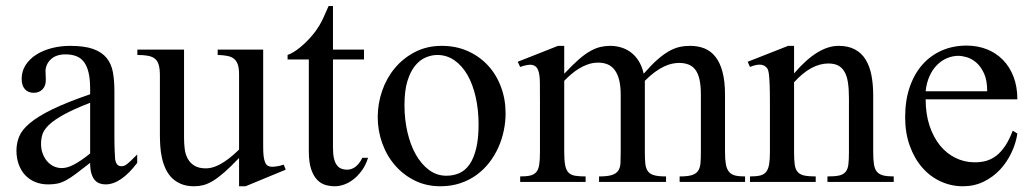

<svg xmlns="http://www.w3.org/2000/svg" viewBox="-20 -615 3487 649"><path d="M443.8 -64.5Q388.7 8.3 336.9 8.3Q326.2 8.3 316.7 4.9Q307.1 1.5 300 -6.8Q293 -15.1 288.8 -29.1Q284.7 -43 284.7 -64.5Q255.4 -41.5 236.1 -27.1Q216.8 -12.7 201.9 -4.9Q187 2.9 173.6 5.6Q160.2 8.3 142.6 8.3Q118.7 8.3 99.1 0.2Q79.6 -7.8 65.4 -22.7Q51.3 -37.6 43.5 -58.8Q35.6 -80.1 35.6 -106Q35.6 -130.9 44.7 -153.3Q53.7 -175.8 80.6 -198.5Q107.4 -221.2 156.2 -245.1Q205.1 -269 284.7 -296.4V-314.9Q284.7 -347.2 279.5 -369.1Q274.4 -391.1 264.2 -405Q253.9 -418.9 238.3 -425Q222.7 -431.2 201.2 -431.2Q170.4 -431.2 152.8 -415.3Q135.3 -399.4 133.8 -376.5L134.8 -347.2Q135.7 -326.2 124.3 -313.7Q112.8 -301.3 94.2 -301.3Q74.7 -301.3 64 -313.7Q53.2 -326.2 53.2 -348.1Q53.2 -374.5 66.7 -395.3Q80.1 -416 102.8 -430.4Q125.5 -444.8 155 -452.4Q184.6 -460 216.8 -460Q265.1 -460 294.7 -449.5Q324.2 -439 340.3 -419.2Q356.4 -399.4 361.6 -371.1Q366.7 -342.8 366.7 -307.6V-155.3Q366.7 -124 367.7 -104Q368.7 -84 369.1 -77.1Q371.6 -64 376.5 -58.6Q381.3 -53.2 390.6 -53.2Q395 -53.2 398.9 -54.4Q402.8 -55.7 408.2 -59.6Q413.6 -63.5 421.9 -71.3Q430.2 -79.1 443.8 -92.8ZM284.7 -267.6Q228 -245.6 195.1 -227.3Q162.1 -209 145 -192.4Q127.9 -175.8 123.3 -160.4Q118.7 -145 118.7 -128.9Q118.7 -111.3 124 -96.7Q129.4 -82 138.4 -71Q147.5 -60.1 159.9 -53.7Q172.4 -47.4 186.5 -46.9Q205.6 -45.9 229.7 -58.6Q253.9 -71.3 284.7 -96.2Z M810.1 14.6H788.1V-81.1Q759.8 -51.3 738.5 -32.7Q717.3 -14.2 700 -3.7Q682.6 6.8 667.5 10.7Q652.3 14.6 636.2 14.6Q610.4 14.6 591.6 6.6Q572.8 -1.5 559.8 -14.9Q546.9 -28.3 539.1 -45.9Q531.2 -63.5 527.1 -82.8Q522.9 -102.1 521.7 -122.1Q520.5 -142.1 520.5 -159.7V-359.9Q520.5 -381.8 516.6 -395.5Q512.7 -409.2 503.7 -416.5Q494.6 -423.8 480 -426.5Q465.3 -429.2 444.3 -429.2V-447.3H602.1V-147.9Q602.1 -128.9 604.5 -110.6Q606.9 -92.3 615 -77.9Q623 -63.5 637.7 -54.7Q652.3 -45.9 676.3 -45.9Q686 -45.9 697.5 -48.8Q709 -51.8 722.9 -59.1Q736.8 -66.4 752.9 -78.6Q769 -90.8 788.1 -109.4V-363.8Q788.1 -384.3 783.9 -396.7Q779.8 -409.2 771 -416.3Q762.2 -423.3 748.5 -426Q734.9 -428.7 715.8 -429.2V-447.3H869.6V-118.7Q869.6 -98.6 871.3 -85.7Q873 -72.8 876.7 -64.9Q880.4 -57.1 886.2 -54.2Q892.1 -51.3 899.9 -51.3Q906.7 -51.3 917.5 -53Q928.2 -54.7 939 -58.6L945.8 -41.5Z M1224.1 -81.5Q1216.3 -56.6 1203.1 -38.6Q1189.9 -20.5 1174.8 -8.8Q1159.7 2.9 1143.3 8.8Q1127 14.6 1112.3 14.6Q1096.2 14.6 1080.6 10.3Q1064.9 5.9 1052.2 -7.1Q1039.6 -20 1031.7 -43.2Q1023.9 -66.4 1023.9 -104V-414.1H952.1V-429.2Q972.2 -436.5 994.4 -454.8Q1016.6 -473.1 1035.6 -495.6Q1042.5 -503.9 1047.9 -511.2Q1053.2 -518.6 1059.6 -529.1Q1065.9 -539.6 1073.2 -555.2Q1080.6 -570.8 1090.8 -594.7H1105.5V-447.3H1210.4V-414.1H1105.5V-115.7Q1105.5 -93.8 1108.9 -79.6Q1112.3 -65.4 1118.4 -57.1Q1124.5 -48.8 1132.6 -45.4Q1140.6 -42 1149.9 -41.5Q1168 -40.5 1181.9 -51.5Q1195.8 -62.5 1204.6 -81.5Z M1689 -231.9Q1689 -203.1 1682.9 -173.6Q1676.8 -144 1664.6 -116.7Q1652.3 -89.4 1633.8 -65.4Q1615.2 -41.5 1590.8 -23.7Q1566.4 -5.9 1535.6 4.4Q1504.9 14.6 1468.3 14.6Q1421.4 14.6 1382.6 -4.4Q1343.8 -23.4 1315.7 -55.7Q1287.6 -87.9 1272.2 -130.4Q1256.8 -172.9 1256.8 -219.2Q1256.8 -264.6 1271.7 -307.9Q1286.6 -351.1 1314.7 -384.8Q1342.8 -418.5 1382.8 -439.2Q1422.9 -460 1473.1 -460Q1521.5 -460 1561 -442.4Q1600.6 -424.8 1629.2 -394Q1657.7 -363.3 1673.3 -321.5Q1689 -279.8 1689 -231.9ZM1597.7 -194.3Q1597.7 -244.1 1587.9 -287.1Q1578.1 -330.1 1560.1 -361.6Q1542 -393.1 1516.1 -411.1Q1490.2 -429.2 1458 -429.2Q1439 -429.2 1419.2 -420.9Q1399.4 -412.6 1383.3 -393.1Q1367.2 -373.5 1357.2 -341.1Q1347.2 -308.6 1347.2 -259.8Q1347.2 -211.9 1357.2 -168.5Q1367.2 -125 1385.7 -92.3Q1404.3 -59.6 1430.4 -40.3Q1456.5 -21 1488.8 -21Q1513.2 -21 1533.2 -30Q1553.2 -39.1 1567.4 -59.6Q1581.5 -80.1 1589.6 -113.3Q1597.7 -146.5 1597.7 -194.3Z M2277.3 0V-18.6Q2303.7 -18.6 2318.1 -22.9Q2332.5 -27.3 2339.4 -37.1Q2346.2 -46.9 2347.7 -62.7Q2349.1 -78.6 2349.1 -101.1V-294.4Q2349.1 -324.7 2344.7 -345.2Q2340.3 -365.7 2331.1 -378.4Q2321.8 -391.1 2307.9 -396.7Q2293.9 -402.3 2275.4 -402.3Q2264.6 -402.3 2251.7 -399.7Q2238.8 -397 2224.4 -390.1Q2210 -383.3 2193.8 -371.6Q2177.7 -359.9 2159.7 -341.8V-101.1Q2159.7 -77.1 2161.4 -61.3Q2163.1 -45.4 2170.2 -35.9Q2177.2 -26.4 2191.7 -22.5Q2206.1 -18.6 2231.4 -18.6V0H2004.9V-18.6Q2033.2 -18.6 2048.3 -23.4Q2063.5 -28.3 2070.1 -38.6Q2076.7 -48.8 2077.4 -64.5Q2078.1 -80.1 2078.1 -101.1V-294.4Q2078.1 -324.2 2072.8 -345Q2067.4 -365.7 2057.6 -378.7Q2047.9 -391.6 2033.7 -397.5Q2019.5 -403.3 2002 -403.3Q1984.4 -403.3 1968 -397.7Q1951.7 -392.1 1937.3 -383.3Q1922.9 -374.5 1910.2 -363.5Q1897.5 -352.5 1887.2 -341.8V-101.1Q1887.2 -72.8 1890.4 -56.4Q1893.6 -40 1901.6 -31.7Q1909.7 -23.4 1923.8 -21Q1938 -18.6 1959.5 -18.6V0H1738.3V-18.6Q1759.8 -18.6 1772.7 -21.7Q1785.6 -24.9 1793 -33.7Q1800.3 -42.5 1802.7 -58.6Q1805.2 -74.7 1805.2 -101.1V-272.5Q1805.2 -309.6 1804.9 -336.2Q1804.7 -362.8 1799.1 -377.7Q1793.5 -392.6 1779.5 -395.5Q1765.6 -398.4 1738.3 -388.7L1730 -406.2L1866.2 -460H1887.2V-365.7Q1914.6 -395 1935.8 -413.6Q1957 -432.1 1975.3 -442.4Q1993.7 -452.6 2009.8 -456.3Q2025.9 -460 2042.5 -460Q2062.5 -460 2080.6 -454.3Q2098.6 -448.7 2113.5 -437.3Q2128.4 -425.8 2139.4 -408Q2150.4 -390.1 2155.8 -365.7Q2180.7 -394.5 2201.2 -412.6Q2221.7 -430.7 2240.2 -441.4Q2258.8 -452.1 2276.4 -456.1Q2293.9 -460 2312.5 -460Q2339.8 -460 2361.6 -451.2Q2383.3 -442.4 2398.7 -422.6Q2414.1 -402.8 2422.4 -371.3Q2430.7 -339.8 2430.7 -294.4V-101.1Q2430.7 -75.7 2433.6 -59.6Q2436.5 -43.5 2444.3 -34.2Q2452.1 -24.9 2465.1 -21.7Q2478 -18.6 2498.5 -18.6V0Z M2776.9 0V-18.6Q2801.8 -18.6 2816.2 -21.7Q2830.6 -24.9 2838.1 -33.9Q2845.7 -43 2847.7 -59.1Q2849.6 -75.2 2849.6 -101.1V-283.7Q2849.6 -314 2846.2 -336.2Q2842.8 -358.4 2834.5 -372.6Q2826.2 -386.7 2813 -393.6Q2799.8 -400.4 2779.8 -400.4Q2751.5 -400.4 2722.4 -384.8Q2693.4 -369.1 2664.1 -336.9V-101.1Q2664.1 -74.7 2666.3 -58.6Q2668.5 -42.5 2676.3 -33.7Q2684.1 -24.9 2698.5 -21.7Q2712.9 -18.6 2737.3 -18.6V0H2515.1V-18.6Q2536.1 -18.6 2549.3 -21.7Q2562.5 -24.9 2569.8 -34.2Q2577.1 -43.5 2579.8 -59.6Q2582.5 -75.7 2582.5 -101.1V-267.6Q2582.5 -307.6 2581.5 -330.6Q2580.6 -353.5 2578.9 -365.7Q2577.1 -377.9 2574.5 -382.3Q2571.8 -386.7 2567.9 -389.6Q2551.8 -403.8 2515.1 -388.7L2507.3 -406.2L2644 -460H2664.1V-366.7Q2743.7 -460 2814.5 -460Q2847.2 -460 2869.6 -448Q2892.1 -436 2905.8 -414.1Q2919.4 -392.1 2925.5 -361.3Q2931.6 -330.6 2931.6 -293V-101.1Q2931.6 -76.2 2934.1 -60.1Q2936.5 -43.9 2943.8 -34.9Q2951.2 -25.9 2964.8 -22.2Q2978.5 -18.6 3001 -18.6V0Z M3418.9 -163.6Q3414.1 -130.9 3398.9 -98.9Q3383.8 -66.9 3360.4 -41.7Q3336.9 -16.6 3305.2 -1Q3273.4 14.6 3234.9 14.6Q3195.3 14.6 3159.7 -1.7Q3124 -18.1 3097.4 -48.6Q3070.8 -79.1 3055.2 -122.3Q3039.6 -165.5 3039.6 -218.8Q3039.6 -275.4 3054.9 -320.3Q3070.3 -365.2 3097.9 -396.5Q3125.5 -427.7 3163.6 -444.3Q3201.7 -460.9 3247.1 -460.9Q3284.2 -460.9 3315.7 -448.5Q3347.2 -436 3370.1 -412.6Q3393.1 -389.2 3406 -355.5Q3418.9 -321.8 3418.9 -279.3H3108.9Q3108.9 -229.5 3122.1 -189.9Q3135.3 -150.4 3157.7 -123Q3180.2 -95.7 3209.7 -81.3Q3239.3 -66.9 3272 -66.4Q3293.9 -65.9 3312.7 -71Q3331.5 -76.2 3347.7 -88.6Q3363.8 -101.1 3377.7 -121.8Q3391.6 -142.6 3403.3 -173.3ZM3316.9 -306.6Q3316.9 -343.8 3306.2 -366.9Q3295.4 -390.1 3280.3 -403.3Q3265.1 -416.5 3248.5 -421.4Q3231.9 -426.3 3219.7 -426.3Q3200.2 -426.3 3181.4 -418.5Q3162.6 -410.6 3147.5 -395.5Q3132.3 -380.4 3122.1 -357.9Q3111.8 -335.4 3108.9 -306.6Z"/></svg>

Font: Doulos SIL Compact
Style: Regular
Weight: 400
Designer: Walt Agee, Victor Gaultney, Peter Martin, Debbi Hosken
Foundry: SIL International
Version: Version 4.110; 2011; Maintenance release ; LnSpcTght